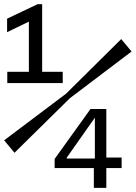

<svg xmlns="http://www.w3.org/2000/svg" viewBox="-20 -675 654 925"><path d="M15.1 -274.9V-329.1H119.1V-570.8L14.2 -520V-585L161.1 -654.8H183.1V-329.1H282.2V-274.9ZM316.9 -202.1 49.8 61 0 1 298.8 -224.1 564 -486.8 613.8 -426.8ZM243.2 134.8V90.8L416 -149.9H492.2V84H565.9V134.8H492.2V230H432.1V134.8ZM437 -107.9 301.8 84V88.9H437Z"/></svg>

Font: IntelOne Mono
Style: Regular
Weight: 400
Designer: Fred Shallcrass
Foundry: Frere-Jones Type LLC
Version: Version 1.200;hotconv 1.1.0;makeotfexe 2.6.0;FJTRelease1.2